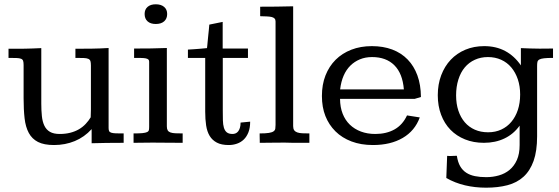

<svg xmlns="http://www.w3.org/2000/svg" viewBox="-20 -662 2590 890"><path d="M230.5 10.3Q184.1 10.3 156.2 -3.9Q128.4 -18.1 113.5 -45.7Q98.6 -73.2 94 -113.5Q89.4 -153.8 89.4 -206.1V-360.8Q89.4 -373 87.2 -379.9Q85 -386.7 77.6 -389.6Q70.3 -392.6 56.4 -393.1Q42.5 -393.6 19.5 -393.6V-436Q41 -436 59.6 -436Q78.1 -436 95.9 -436.3Q113.8 -436.5 132.1 -437.3Q150.4 -438 171.4 -439V-181.2Q171.4 -150.4 174.1 -124Q176.8 -97.7 185.8 -79.1Q194.8 -60.5 211.7 -50.8Q228.5 -41 256.8 -41Q283.2 -41 305.4 -46.6Q327.6 -52.2 345.7 -62.7Q363.8 -73.2 377.4 -87.9Q391.1 -102.5 400.4 -118.2Q401.4 -136.2 401.4 -154.1Q401.4 -171.9 401.4 -190.4V-358.4Q401.4 -371.6 399.2 -378.7Q397 -385.7 389.4 -389.2Q381.8 -392.6 367.7 -393.1Q353.5 -393.6 329.6 -393.6V-436Q366.7 -436 405.5 -436.5Q444.3 -437 483.4 -439.5V-68.4Q483.4 -59.6 485.8 -54.4Q488.3 -49.3 495.8 -46.9Q503.4 -44.4 517.1 -43.9Q530.8 -43.5 553.2 -43.5V0Q509.3 0 473.6 0.5Q438 1 404.8 2V-63.5Q371.1 -26.4 326.7 -8.1Q282.2 10.3 230.5 10.3Z M702.1 -642.1Q726.6 -642.1 740.7 -630.1Q754.9 -618.2 754.9 -597.2Q754.9 -575.7 741 -563.2Q727.1 -550.8 702.1 -550.8Q677.7 -550.8 664.1 -563Q650.4 -575.2 650.4 -597.2Q650.4 -618.2 664.1 -630.1Q677.7 -642.1 702.1 -642.1ZM753.4 -76.2Q753.4 -64.5 757.3 -57.9Q761.2 -51.3 770 -48.1Q778.8 -44.9 792.7 -44.2Q806.6 -43.5 826.7 -43.5V0Q814 0 792.5 -0.2Q771 -0.5 749.5 -0.5Q728 -0.5 711.4 -0.7Q694.8 -1 691.9 -1Q664.1 -1 642.8 -0.5Q621.6 0 599.1 0V-43.5Q625.5 -43.5 640.1 -44.9Q654.8 -46.4 661.9 -49.8Q668.9 -53.2 670.2 -59.3Q671.4 -65.4 671.4 -75.2V-376Q671.4 -382.8 667.7 -386.2Q664.1 -389.6 655.8 -391.4Q647.5 -393.1 634 -393.3Q620.6 -393.6 601.6 -393.6V-437Q643.1 -437 679.7 -437.5Q716.3 -438 753.4 -439.5Z M1012.2 -560.5V-437H1129.4V-393.6H1012.7V-148.9Q1012.7 -124 1013.2 -104.2Q1013.7 -84.5 1017.8 -70.3Q1022 -56.2 1031.2 -48.6Q1040.5 -41 1058.1 -41Q1064.9 -41 1071.8 -43.7Q1078.6 -46.4 1083.7 -52.7Q1088.9 -59.1 1092 -69.1Q1095.2 -79.1 1095.2 -93.8L1139.6 -98.1Q1139.6 -69.3 1131.6 -48.8Q1123.5 -28.3 1110.1 -15.4Q1096.7 -2.4 1078.6 3.9Q1060.5 10.3 1040.5 10.3Q1006.3 10.3 985.1 -1Q963.9 -12.2 951.9 -32Q939.9 -51.8 935.5 -80.6Q931.2 -109.4 931.2 -144.5V-393.6H851.1V-432.1Q863.3 -432.6 878.4 -433.8Q893.6 -435.1 907.2 -436Q923.3 -437.5 939.5 -439Q939.9 -442.4 940.9 -451.4Q941.9 -460.4 942.9 -472.4Q943.8 -484.4 945.3 -497.3Q946.8 -510.3 947.8 -521.2Q948.7 -532.2 949.5 -539.8Q950.2 -547.4 950.2 -547.9Z M1338.9 -77.6Q1338.9 -65.4 1343.5 -58.6Q1348.1 -51.8 1357.7 -48.3Q1367.2 -44.9 1381.1 -44.2Q1395 -43.5 1414.1 -43.5V0Q1400.4 0 1387.2 0Q1374 0 1360.1 0Q1346.2 0 1331.1 -0.2Q1315.9 -0.5 1297.9 -1Q1280.3 -1 1265.1 -0.7Q1250 -0.5 1236.3 -0.5Q1222.7 -0.5 1210 -0.2Q1197.3 0 1184.1 0Q1184.1 -3.9 1184.1 -9.8Q1184.1 -15.6 1183.8 -21.7Q1183.6 -27.8 1183.6 -33.7Q1183.6 -39.6 1183.6 -43.5Q1211.4 -43.5 1226.3 -45.9Q1241.2 -48.3 1248 -53.2Q1254.9 -58.1 1256.1 -65.4Q1257.3 -72.8 1257.3 -83V-562.5Q1257.3 -571.3 1252.7 -576.2Q1248 -581.1 1238.8 -583.3Q1229.5 -585.4 1216.3 -585.9Q1203.1 -586.4 1186 -586.9V-630.9Q1224.6 -630.9 1260.7 -631.3Q1296.9 -631.8 1338.9 -632.8Z M1901.9 -203.6H1556.2Q1556.6 -164.6 1568.4 -134.8Q1580.1 -105 1601.6 -84.2Q1623 -63.5 1653.1 -52.2Q1683.1 -41 1719.7 -41Q1771 -41 1808.6 -62Q1846.2 -83 1866.7 -127L1925.8 -117.7Q1903.3 -55.7 1846.9 -22.7Q1790.5 10.3 1708.5 10.3Q1653.3 10.3 1609.4 -6.3Q1565.4 -22.9 1534.9 -53.2Q1504.4 -83.5 1488.3 -124.3Q1472.2 -165 1472.2 -217.3Q1472.2 -270 1488.8 -312.3Q1505.4 -354.5 1535.6 -384.8Q1565.9 -415 1608.6 -431.6Q1651.4 -448.2 1703.6 -448.2Q1756.3 -448.2 1798.3 -432.4Q1840.3 -416.5 1869.6 -386.2Q1898.9 -356 1914.8 -312.5Q1930.7 -269 1931.2 -212.4ZM1852.1 -247.6Q1846.2 -321.3 1808.1 -359.4Q1770 -397.5 1704.6 -397.5Q1673.8 -397.5 1648.4 -387Q1623 -376.5 1604 -357.7Q1585 -338.9 1573 -311.5Q1561 -284.2 1556.6 -247.6Z M2241.7 -397.5Q2208.5 -397.5 2181.2 -385Q2153.8 -372.6 2134.5 -349.6Q2115.2 -326.7 2104.7 -293.2Q2094.2 -259.8 2094.2 -220.2Q2094.2 -180.7 2104.7 -149.2Q2115.2 -117.7 2134.5 -95.2Q2153.8 -72.8 2181.2 -60.8Q2208.5 -48.8 2242.7 -48.8Q2276.4 -48.8 2303.7 -61.5Q2331.1 -74.2 2350.3 -97.2Q2369.6 -120.1 2380.4 -152.3Q2391.1 -184.6 2391.1 -224.1Q2391.1 -262.2 2380.4 -294.2Q2369.6 -326.2 2350.1 -349.4Q2330.6 -372.6 2303 -385Q2275.4 -397.5 2241.7 -397.5ZM2394.5 -439Q2416.5 -438 2438 -437.3Q2459.5 -436.5 2481.4 -436.5Q2500.5 -436.5 2514.9 -436.8Q2529.3 -437 2543.5 -437V-393.6Q2516.6 -393.6 2501.7 -391.8Q2486.8 -390.1 2479.7 -386Q2472.7 -381.8 2471.2 -374.8Q2469.7 -367.7 2469.7 -356.4V-30.3Q2469.7 38.1 2453.4 84Q2437 129.9 2406.5 157.5Q2376 185.1 2332.3 196.5Q2288.6 208 2233.4 208Q2181.6 208 2135.3 197Q2088.9 186 2048.8 163.1L2052.7 60.5Q2053.7 61 2061 61Q2065.9 61 2072.5 61Q2079.1 61 2084.5 60.5Q2090.8 60.5 2097.7 60.1Q2102.1 89.4 2113 108.4Q2124 127.4 2141.4 138.7Q2158.7 149.9 2181.9 154.5Q2205.1 159.2 2233.9 159.2Q2264.6 159.2 2292.7 151.1Q2320.8 143.1 2342 125.5Q2363.3 107.9 2376 79.6Q2388.7 51.3 2388.7 10.3V-79.6Q2360.8 -40.5 2318.6 -20.3Q2276.4 0 2223.1 0Q2174.8 0 2135.5 -15.9Q2096.2 -31.7 2068.1 -60.5Q2040 -89.4 2024.7 -130.1Q2009.3 -170.9 2009.3 -220.7Q2009.3 -271 2025.1 -313Q2041 -355 2069.3 -385Q2097.7 -415 2137.2 -431.6Q2176.8 -448.2 2224.6 -448.2Q2279.3 -448.2 2321.8 -425.5Q2364.3 -402.8 2394.5 -358.9Z"/></svg>

Font: Kameron
Style: Regular
Weight: 400
Version: Version 1.000